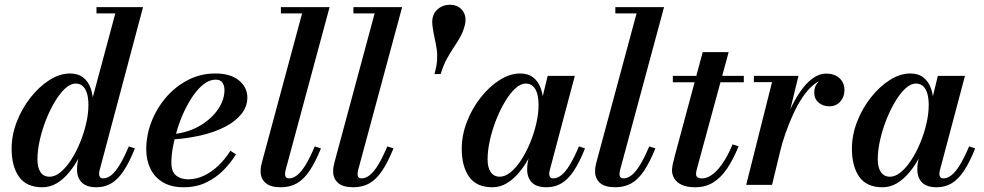

<svg xmlns="http://www.w3.org/2000/svg" viewBox="-20 -780 4150 810"><path d="M387 10Q345 10 325 -10.2Q305 -30.5 305 -65Q305 -69.5 305.2 -77Q305.5 -84.5 307 -92.5L323 -175L358 -257L357.5 -318L466.5 -723.5H387V-750H583.5L400 -61Q398 -53.5 398 -45.5Q398 -38.5 402 -33Q406 -27.5 415.5 -27.5Q432.5 -27.5 449.2 -40.8Q466 -54 484.2 -83.5Q502.5 -113 523.5 -162.5L549 -154Q526 -96 502 -59.8Q478 -23.5 450 -6.8Q422 10 387 10ZM158.5 10Q91.5 10 60.2 -34.2Q29 -78.5 29 -152.5Q29 -210 50.8 -266.2Q72.5 -322.5 108.8 -368.5Q145 -414.5 188.5 -442.2Q232 -470 275.5 -470Q309 -470 330.8 -453.2Q352.5 -436.5 363 -406.2Q373.5 -376 373.5 -335.5Q373.5 -307 366.8 -270.2Q360 -233.5 347 -194.8Q334 -156 315.2 -119.5Q296.5 -83 272.5 -53.8Q248.5 -24.5 220 -7.2Q191.5 10 158.5 10ZM189.5 -34.5Q212 -34.5 235.2 -53.5Q258.5 -72.5 279.5 -104.8Q300.5 -137 317 -176.8Q333.5 -216.5 343.2 -258Q353 -299.5 353 -337.5Q353 -365.5 347 -385.8Q341 -406 329 -416.8Q317 -427.5 299 -427.5Q277 -427.5 254.2 -406.2Q231.5 -385 210.8 -350Q190 -315 173.5 -272.8Q157 -230.5 147.5 -187.5Q138 -144.5 138 -107.5Q138 -73 150.8 -53.8Q163.5 -34.5 189.5 -34.5Z M754.5 10Q702.5 10 667.5 -10.8Q632.5 -31.5 614.8 -67.8Q597 -104 597 -150Q597 -210 619.2 -267Q641.5 -324 681.2 -370Q721 -416 774 -443Q827 -470 888 -470Q952.5 -470 988 -440.8Q1023.5 -411.5 1023.5 -368.5Q1023.5 -330.5 998.5 -299.2Q973.5 -268 929.8 -245.2Q886 -222.5 828.2 -209Q770.5 -195.5 704.5 -191.5V-213.5Q742 -216.5 775.8 -228Q809.5 -239.5 837 -258Q864.5 -276.5 884.8 -299.5Q905 -322.5 916 -348.2Q927 -374 927 -400Q927 -418.5 918.5 -431.2Q910 -444 890 -444Q865.5 -444 842.2 -427Q819 -410 798 -380.8Q777 -351.5 759.5 -315.2Q742 -279 729.5 -239.5Q717 -200 710 -162.5Q703 -125 703 -94Q703 -55.5 723 -39.5Q743 -23.5 773.5 -23.5Q808 -23.5 840.2 -38.8Q872.5 -54 901 -81Q929.5 -108 952 -144L975.5 -129Q953.5 -93 922 -61.2Q890.5 -29.5 849 -9.8Q807.5 10 754.5 10Z M1165 10Q1120.5 10 1100 -8.5Q1079.5 -27 1079.5 -56.5Q1079.5 -68.5 1081.2 -78.2Q1083 -88 1085 -95L1254.5 -723.5H1165V-750H1370.5L1185 -63Q1184 -58.5 1183.2 -53.8Q1182.5 -49 1182.5 -45.5Q1182.5 -27.5 1200 -27.5Q1216.5 -27.5 1233.5 -40.8Q1250.5 -54 1268.8 -83.5Q1287 -113 1308 -162.5L1334 -154Q1310.5 -96 1286.2 -59.8Q1262 -23.5 1232.8 -6.8Q1203.5 10 1165 10Z M1471 10Q1426.5 10 1406 -8.5Q1385.5 -27 1385.5 -56.5Q1385.5 -68.5 1387.2 -78.2Q1389 -88 1391 -95L1560.5 -723.5H1471V-750H1676.5L1491 -63Q1490 -58.5 1489.2 -53.8Q1488.5 -49 1488.5 -45.5Q1488.5 -27.5 1506 -27.5Q1522.5 -27.5 1539.5 -40.8Q1556.5 -54 1574.8 -83.5Q1593 -113 1614 -162.5L1640 -154Q1616.5 -96 1592.2 -59.8Q1568 -23.5 1538.8 -6.8Q1509.5 10 1471 10Z M1813 -467.5Q1822.5 -502 1824 -527.2Q1825.5 -552.5 1822.2 -573.8Q1819 -595 1814 -617Q1809 -639 1805 -667Q1804.5 -672.5 1804 -677.5Q1803.5 -682.5 1803.5 -687Q1803.5 -721 1825.8 -740.5Q1848 -760 1879 -760Q1907.5 -760 1925.8 -741.8Q1944 -723.5 1944 -697Q1944 -691.5 1943.2 -685.5Q1942.5 -679.5 1941 -674Q1934 -646 1921.5 -623.8Q1909 -601.5 1894.2 -579.8Q1879.5 -558 1865 -531.5Q1850.5 -505 1839 -467.5Z M2057 10Q1990 10 1959 -34.2Q1928 -78.5 1928 -152.5Q1928 -210 1949.8 -266.2Q1971.5 -322.5 2007.8 -368.5Q2044 -414.5 2087.5 -442.2Q2131 -470 2174.5 -470Q2208 -470 2229.8 -453Q2251.5 -436 2262 -405.8Q2272.5 -375.5 2272.5 -335.5Q2272.5 -306.5 2265.8 -269.8Q2259 -233 2246 -194.2Q2233 -155.5 2214 -119Q2195 -82.5 2171 -53.5Q2147 -24.5 2118.5 -7.2Q2090 10 2057 10ZM2088.5 -34.5Q2111 -34.5 2134.2 -53.5Q2157.5 -72.5 2178.5 -104.8Q2199.5 -137 2216 -176.5Q2232.5 -216 2242.2 -257.8Q2252 -299.5 2252 -337Q2252 -365.5 2246 -385.8Q2240 -406 2228 -416.8Q2216 -427.5 2198 -427.5Q2176 -427.5 2153.2 -406.2Q2130.5 -385 2109.8 -350Q2089 -315 2072.5 -272.8Q2056 -230.5 2046.5 -187.5Q2037 -144.5 2037 -107.5Q2037 -73 2050.5 -53.8Q2064 -34.5 2088.5 -34.5ZM2286 10Q2243.5 10 2223.8 -10.2Q2204 -30.5 2204 -65Q2204 -73.5 2204.5 -80.5Q2205 -87.5 2206 -92.5L2222 -175L2248.5 -255L2263.5 -348.5L2290.5 -460H2405L2299 -61Q2297 -53.5 2297 -45.5Q2297 -38 2301 -32.8Q2305 -27.5 2314.5 -27.5Q2331 -27.5 2348 -40.8Q2365 -54 2383.2 -83.5Q2401.5 -113 2422.5 -162.5L2448 -154Q2425 -96 2401 -59.8Q2377 -23.5 2349 -6.8Q2321 10 2286 10Z M2576 10Q2531.5 10 2511 -8.5Q2490.5 -27 2490.5 -56.5Q2490.5 -68.5 2492.2 -78.2Q2494 -88 2496 -95L2665.5 -723.5H2576V-750H2781.5L2596 -63Q2595 -58.5 2594.2 -53.8Q2593.5 -49 2593.5 -45.5Q2593.5 -27.5 2611 -27.5Q2627.5 -27.5 2644.5 -40.8Q2661.5 -54 2679.8 -83.5Q2698 -113 2719 -162.5L2745 -154Q2721.5 -96 2697.2 -59.8Q2673 -23.5 2643.8 -6.8Q2614.5 10 2576 10Z M2913.5 10Q2878 10 2856.2 -0.2Q2834.5 -10.5 2824.8 -27Q2815 -43.5 2815 -61Q2815 -71.5 2818.2 -87Q2821.5 -102.5 2825.5 -117.5L2944.5 -560H3054L2921 -71Q2919.5 -65.5 2918 -59Q2916.5 -52.5 2916.5 -45.5Q2916.5 -27.5 2942 -27.5Q2957 -27.5 2973 -36Q2989 -44.5 3005.5 -62Q3022 -79.5 3038.5 -106.5Q3055 -133.5 3070.5 -171L3096 -163Q3073 -106.5 3046.8 -68Q3020.5 -29.5 2988 -9.8Q2955.5 10 2913.5 10ZM2818.5 -433V-460H3118V-433Z M3128 0 3237 -433.5H3160.5V-460H3348.5L3237 0ZM3255.5 -141Q3265 -183.5 3279.5 -229.2Q3294 -275 3313.5 -317.5Q3333 -360 3356.8 -394.5Q3380.5 -429 3408.2 -449.2Q3436 -469.5 3466.5 -469.5Q3500.5 -469.5 3521.5 -450.2Q3542.5 -431 3542.5 -400Q3542.5 -371 3524.8 -351.2Q3507 -331.5 3478 -331.5Q3451.5 -331.5 3433.2 -347.5Q3415 -363.5 3415 -390Q3415 -417 3432.8 -434.5Q3450.5 -452 3479.5 -452Q3507 -452 3524.2 -438.8Q3541.5 -425.5 3541.5 -400H3515Q3515 -420 3502.2 -432Q3489.5 -444 3466.5 -444Q3439.5 -444 3414.5 -424.2Q3389.5 -404.5 3367.2 -371.8Q3345 -339 3326.5 -298.8Q3308 -258.5 3293.8 -217.5Q3279.5 -176.5 3271 -141Z M3703 10Q3636 10 3605 -34.2Q3574 -78.5 3574 -152.5Q3574 -210 3595.8 -266.2Q3617.5 -322.5 3653.8 -368.5Q3690 -414.5 3733.5 -442.2Q3777 -470 3820.5 -470Q3854 -470 3875.8 -453Q3897.5 -436 3908 -405.8Q3918.5 -375.5 3918.5 -335.5Q3918.5 -306.5 3911.8 -269.8Q3905 -233 3892 -194.2Q3879 -155.5 3860 -119Q3841 -82.5 3817 -53.5Q3793 -24.5 3764.5 -7.2Q3736 10 3703 10ZM3734.5 -34.5Q3757 -34.5 3780.2 -53.5Q3803.5 -72.5 3824.5 -104.8Q3845.5 -137 3862 -176.5Q3878.5 -216 3888.2 -257.8Q3898 -299.5 3898 -337Q3898 -365.5 3892 -385.8Q3886 -406 3874 -416.8Q3862 -427.5 3844 -427.5Q3822 -427.5 3799.2 -406.2Q3776.5 -385 3755.8 -350Q3735 -315 3718.5 -272.8Q3702 -230.5 3692.5 -187.5Q3683 -144.5 3683 -107.5Q3683 -73 3696.5 -53.8Q3710 -34.5 3734.5 -34.5ZM3932 10Q3889.5 10 3869.8 -10.2Q3850 -30.5 3850 -65Q3850 -73.5 3850.5 -80.5Q3851 -87.5 3852 -92.5L3868 -175L3894.5 -255L3909.5 -348.5L3936.5 -460H4051L3945 -61Q3943 -53.5 3943 -45.5Q3943 -38 3947 -32.8Q3951 -27.5 3960.5 -27.5Q3977 -27.5 3994 -40.8Q4011 -54 4029.2 -83.5Q4047.5 -113 4068.5 -162.5L4094 -154Q4071 -96 4047 -59.8Q4023 -23.5 3995 -6.8Q3967 10 3932 10Z"/></svg>

Font: Bodoni Moda 9pt SemiBold
Style: Italic
Weight: 600
Italic angle: -13°
Designer: Owen Earl
Foundry: indestructible type
Version: Version 2.004